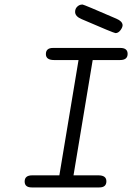

<svg xmlns="http://www.w3.org/2000/svg" viewBox="-20 -821 579 841"><path d="M88 -26Q88 -53 121 -53H240L324 -558H217Q181 -558 181 -584Q181 -611 212 -611H507Q539 -611 539 -585Q539 -558 506 -558H386L302 -53H411Q446 -53 446 -27Q446 0 415 0H119Q88 0 88 -26ZM309 -769Q309 -783 318.5 -792Q328 -801 340 -801H342Q347 -801 490 -739Q516 -728 517 -711Q517 -701 507.5 -688.5Q498 -676 486 -676Q479 -676 338 -737Q309 -749 309 -769Z"/></svg>

Font: CMU Typewriter Text
Style: LightOblique
Weight: 200
Italic angle: -9.46001°
Version: Version 0.7.0